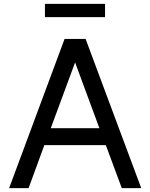

<svg xmlns="http://www.w3.org/2000/svg" viewBox="-20 -967 772 987"><path d="M27 0ZM524 -221H208L127 0H27L312 -767H420L706 0H606ZM491 -308 366 -646 241 -308ZM211 -947H520V-879H211Z"/></svg>

Font: Biryani
Style: Regular
Weight: 400
Designer: Dan Reynolds and Mathieu Réguer
Foundry: Dan Reynolds and Mathieu Réguer
Version: Version 1.004; ttfautohint (v1.1) -l 5 -r 5 -G 72 -x 0 -D la